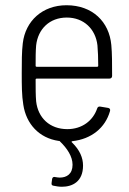

<svg xmlns="http://www.w3.org/2000/svg" viewBox="-20 -532 493 733"><path d="M237 -39C170 -39 125 -82 118 -145C116 -167 116 -196 116 -228C116 -231 118 -232 120 -232H398C404 -232 408 -236 408 -242C408 -290 408 -327 405 -360C397 -449 333 -512 234 -512C142 -512 77 -452 67 -367C63 -334 63 -297 63 -252C63 -207 63 -168 69 -132C80 -59 129 -5 204 6C206 6 208 6 209 8C236 34 257 65 257 97C257 132 235 146 208 146C203 146 197 145 191 144C185 142 180 145 179 151L177 166C176 173 178 176 184 177C194 179 205 181 216 181C256 181 297 162 297 100C297 71 285 41 255 12C252 10 253 8 256 7C329 -1 382 -44 400 -108C402 -114 399 -119 393 -120L363 -125C357 -126 353 -124 351 -118C335 -71 293 -39 237 -39ZM235 -465C300 -465 345 -421 352 -359C354 -337 355 -309 355 -281C355 -278 353 -277 351 -277H120C118 -277 116 -278 116 -281C116 -310 116 -337 118 -359C125 -421 169 -465 235 -465Z"/></svg>

Font: Barlow Semi Condensed Light
Style: Regular
Weight: 300
Width: 4
Designer: Jeremy Tribby
Foundry: Tribby Type
Version: Version 1.422;hotconv 1.0.109;makeotfexe 2.5.65596